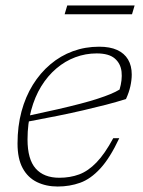

<svg xmlns="http://www.w3.org/2000/svg" viewBox="-20 -671 522 701"><path d="M333 -476Q292.5 -476 255 -462Q217.5 -448 185.8 -421Q154 -394 130.5 -355.8Q107 -317.5 93.8 -268.5Q80.5 -219.5 80.5 -162Q80.5 -89.5 110.2 -55.8Q140 -22 196.5 -22Q236 -22 269 -34.2Q302 -46.5 332.2 -77.8Q362.5 -109 393.5 -166.5H415.5Q381.5 -94 346.2 -55.8Q311 -17.5 272.8 -3.8Q234.5 10 190.5 10Q148.5 10 115 -6.2Q81.5 -22.5 62.8 -57Q44 -91.5 44 -147Q44 -210 58.5 -264Q73 -318 100 -361.5Q127 -405 164 -436.2Q201 -467.5 246 -484Q291 -500.5 342 -500.5Q381.5 -500.5 407.8 -488.5Q434 -476.5 447.5 -453.8Q461 -431 461 -399Q461 -379 456 -356.2Q451 -333.5 440 -309.5Q405.5 -298.5 366.8 -288.5Q328 -278.5 284.8 -268.5Q241.5 -258.5 191 -248.2Q140.5 -238 81.5 -227L81 -248Q142.5 -261 190.2 -272Q238 -283 274.2 -292.5Q310.5 -302 337.2 -310.8Q364 -319.5 383.2 -327.5Q402.5 -335.5 416.5 -344Q427 -379 423.8 -409Q420.5 -439 399 -457.5Q377.5 -476 333 -476ZM216 -619 225.5 -651H471.5L462 -619Z"/></svg>

Font: Newsreader 9pt ExtraLight
Style: Italic
Weight: 250
Italic angle: -17°
Designer: Hugues Gentile
Foundry: Production Type
Version: Version 1.003